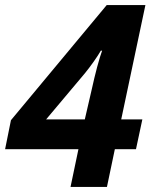

<svg xmlns="http://www.w3.org/2000/svg" viewBox="-32 -734 603 754"><path d="M11 -262 387 -714H539L444 -265H527L502 -148H419L388 0H245L276 -148H-12ZM301 -265 329 -386Q333 -405 338.5 -427.5Q344 -450 349.5 -471Q355 -492 360.5 -509.5Q366 -527 369 -535H364Q353 -516 336 -492Q319 -468 302 -447L149 -265Z"/></svg>

Font: BC Sans
Style: Bold Italic
Weight: 700
Italic angle: -12°
Designer: Monotype Design Team
Province of B.C.
Foundry: Monotype Imaging Inc.
Version: Version 2.000;GOOG;noto-source:20170915:90ef993387c0